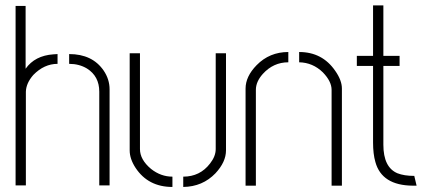

<svg xmlns="http://www.w3.org/2000/svg" viewBox="-20 -704 1600 728"><path d="M39.1 -1V-681.6H77.1V-443.4Q112.3 -493.2 182.6 -498Q191.4 -499 198.2 -499V-461.9Q147.5 -461.9 106.4 -419.9Q79.1 -388.7 78.1 -356.4V-1ZM242.2 -461.9V-499Q330.1 -499 373 -436.5Q395.5 -403.3 395.5 -365.2V-1H356.4V-356.4Q356.4 -415 309.6 -444.3Q280.3 -461.9 242.2 -461.9Z M471.7 -133.8V-502H510.7V-138.7Q510.7 -98.6 552.7 -63.5Q589.8 -34.2 633.8 -34.2V4.9Q542 4.9 494.1 -67.4Q471.7 -101.6 471.7 -133.8ZM674.8 4.9V-34.2Q738.3 -34.2 776.4 -84Q797.9 -111.3 797.9 -138.7V-502H836.9V-133.8Q836.9 -89.8 796.9 -46.9Q748 3.9 674.8 4.9Z M911.1 0V-368.2Q911.1 -414.1 953.1 -457Q1002 -506.8 1073.2 -506.8V-467.8Q1016.6 -467.8 976.6 -423.8Q950.2 -394.5 950.2 -363.3V0ZM1114.3 -467.8V-506.8Q1202.1 -506.8 1251 -435.5Q1276.4 -399.4 1276.4 -368.2V0H1237.3V-363.3Q1237.3 -395.5 1204.1 -429.7Q1166 -466.8 1114.3 -467.8Z M1333 -454.1V-492.2H1394.5V-683.6H1433.6V-492.2H1495.1V-454.1H1433.6V-155.3Q1433.6 -69.3 1487.3 -46.9Q1512.7 -37.1 1549.8 -37.1H1550.8L1559.6 0H1544.9Q1427.7 -1 1403.3 -89.8Q1394.5 -120.1 1394.5 -164.1V-454.1Z"/></svg>

Font: Post No Bills Colombo
Style: Light
Weight: 400
Designer: Kosala Senevirathne, Siva Puranthara, Lasantha Premarathna, Tharique Azeez
Foundry: Mooniak
Version: Version 1.220 ; ttfautohint (v1.5)